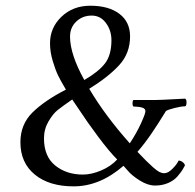

<svg xmlns="http://www.w3.org/2000/svg" viewBox="-20 -661 695 684"><path d="M397.5 -92.8Q369.1 -121.1 329.1 -174.8Q289.1 -228.5 263.7 -267.6L237.3 -306.6Q202.1 -282.2 185.5 -269Q168.9 -255.9 152.8 -228.5Q136.7 -201.2 136.7 -168Q136.7 -103.5 176.8 -71.3Q216.8 -39.1 275.4 -39.1Q305.7 -39.1 340.3 -53.7Q375 -68.4 397.5 -92.8ZM306.6 -605.5Q274.4 -605.5 252 -584.5Q229.5 -563.5 229.5 -530.3Q229.5 -467.8 280.3 -376Q331.1 -405.3 354 -435.1Q377 -464.8 377 -517.6Q377 -552.7 357.4 -579.1Q337.9 -605.5 306.6 -605.5ZM301.8 -640.6Q367.2 -640.6 405.3 -611.8Q443.4 -583 443.4 -531.2Q443.4 -471.7 405.3 -429.7Q367.2 -387.7 297.9 -344.7Q354.5 -249 442.4 -150.4Q466.8 -187.5 482.4 -221.7Q498 -255.9 498 -264.6Q498 -273.4 488.8 -276.9Q479.5 -280.3 467.8 -280.8Q456.1 -281.2 454.1 -282.2Q452.1 -286.1 452.1 -293.9Q452.1 -301.8 455.1 -304.7H532.2Q546.9 -304.7 563 -305.7Q579.1 -306.6 601.1 -307.6Q623 -308.6 639.6 -309.6Q644.5 -306.6 644.5 -296.9Q644.5 -282.2 638.7 -282.2Q626 -282.2 602.5 -276.4Q579.1 -270.5 571.3 -265.6Q570.3 -264.6 557.6 -243.7Q544.9 -222.7 520.5 -186.5Q496.1 -150.4 469.7 -120.1Q492.2 -96.7 501 -87.9Q509.8 -79.1 524.4 -65.9Q539.1 -52.7 547.9 -48.3Q556.6 -43.9 565.4 -43.9Q579.1 -43.9 595.2 -60.5Q611.3 -77.1 616.2 -88.9Q624 -88.9 631.3 -83Q638.7 -77.1 638.7 -71.3Q634.8 -63.5 629.9 -55.7Q625 -47.9 612.8 -33.2Q600.6 -18.6 579.6 -9.3Q558.6 0 532.2 0Q506.8 0 478.5 -17.6Q450.2 -35.2 435.5 -52.7L419.9 -70.3Q335.9 2.9 242.2 2.9Q155.3 2.9 104 -39.1Q52.7 -81.1 52.7 -154.3Q52.7 -217.8 95.7 -260.3Q138.7 -302.7 214.8 -341.8Q196.3 -373 187 -392.1Q177.7 -411.1 168 -443.4Q158.2 -475.6 158.2 -506.8Q158.2 -562.5 199.2 -601.6Q240.2 -640.6 301.8 -640.6Z"/></svg>

Font: Crimson Text
Style: Roman
Weight: 400
Version: Version 0.13